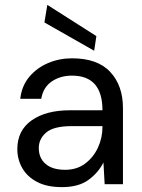

<svg xmlns="http://www.w3.org/2000/svg" viewBox="-20 -755 584 787"><path d="M234 12Q172 12 131.5 -9.5Q91 -31 71 -66.5Q51 -102 51 -144Q51 -220 109.5 -261.5Q168 -303 267 -303H400Q400 -445 275 -445Q227 -445 192 -421Q157 -397 149 -350H63Q69 -403 100 -440Q131 -477 177 -496.5Q223 -516 275 -516Q380 -516 432 -460Q484 -404 484 -312V0H409L404 -89Q383 -47 342.5 -17.5Q302 12 234 12ZM247 -59Q295 -59 329 -84.5Q363 -110 381.5 -150Q400 -190 400 -235V-238H274Q200 -238 169.5 -212Q139 -186 139 -148Q139 -107 167 -83Q195 -59 247 -59ZM366 -547 162 -663 174 -735 375 -607Z"/></svg>

Font: DM Sans
Style: Regular
Weight: 400
Designer: Colophon Foundry, Jonny Pinhorn
Foundry: Colophon Foundry
Version: Version 4.004; ttfautohint (v1.8.4.7-5d5b)